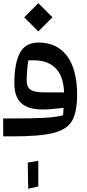

<svg xmlns="http://www.w3.org/2000/svg" viewBox="-42 -854 556 1223"><path d="M449.2 -252.9C449.2 -463.4 360.4 -583 204.6 -583C146.5 -583 106.4 -560.1 83.5 -514.6C60.5 -469.2 49.3 -405.3 49.3 -323.2C49.3 -210 106.9 -156.7 227.5 -156.7C246.6 -156.7 263.7 -157.2 278.8 -158.7C293.9 -160.2 314.5 -162.1 340.8 -164.6L362.8 -167L359.9 -120.1C298.8 -102.5 193.8 -99.6 49.8 -99.6H-22L-21.5 14.6H41.5C157.2 14.6 243.7 7.3 300.8 -7.8C357.4 -22.5 396.5 -48.3 417.5 -85.4C438.5 -122.6 449.2 -178.2 449.2 -252.9ZM112.3 -743.7 202.1 -653.8 292 -743.7 202.1 -834ZM137.7 348.6 202.1 333.5 201.7 170.4 134.8 181.6ZM242.2 -265.6C155.8 -265.6 127.9 -285.6 127.9 -344.2C127.9 -362.3 128.9 -380.9 130.4 -399.4C131.8 -417.5 134.3 -440.9 138.2 -469.7H173.3C294.4 -469.7 361.8 -400.4 366.2 -265.6Z"/></svg>

Font: SG Kara
Style: Regular
Weight: 400
Designer: Damoon Khanjanzadeh
Version: Version 1.000